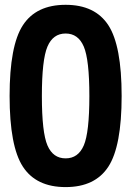

<svg xmlns="http://www.w3.org/2000/svg" viewBox="-20 -760 540 790"><path d="M175.3 -161.6Q198.2 -108.4 250 -108.4Q301.8 -108.4 324.7 -161.6Q347.7 -214.8 347.7 -364.7Q347.7 -514.6 324.7 -568.4Q301.8 -622.1 250 -622.1Q198.2 -622.1 175.3 -568.4Q152.3 -514.6 152.3 -364.7Q152.3 -214.8 175.3 -161.6ZM74.2 -656.2Q128.9 -740.2 250 -740.2Q371.1 -740.2 425.8 -656.2Q480.5 -572.3 480.5 -365.2Q480.5 -158.2 425.8 -74.2Q371.1 9.8 250 9.8Q128.9 9.8 74.2 -74.2Q19.5 -158.2 19.5 -365.2Q19.5 -572.3 74.2 -656.2Z"/></svg>

Font: Rounded-X Mgen+ 2m bold
Style: Bold
Weight: 700
Designer: [Source Han Sans]
Ryoko NISHIZUKA  (kana & ideographs); Paul D. Hunt (Latin, Greek & Cyrillic); Wenlong ZHANG  (bopomofo
Version: Version 1.059.20150602